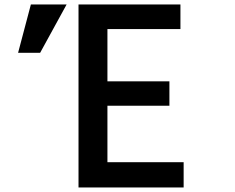

<svg xmlns="http://www.w3.org/2000/svg" viewBox="-20 -805 1040 850"><path d="M327.6 24.9V-785.2H778.8V-676.3H455.6V-444.8H730V-336.9H455.6V-86.9H793V24.9ZM60.1 -571.3 116.7 -785.2H274.9L157.7 -571.3Z"/></svg>

Font: BIZ UDGothic
Style: Bold
Weight: 700
Monospace: yes
Designer: TypeBank Co., Ltd.
Foundry: Morisawa Inc.
Version: Version 1.05